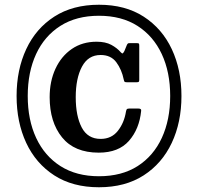

<svg xmlns="http://www.w3.org/2000/svg" viewBox="-20 -780 835 810"><path d="M397.5 -760Q508.5 -760 586.2 -709.8Q664 -659.5 704.8 -572.5Q745.5 -485.5 745.5 -375Q745.5 -264 704.5 -177Q663.5 -90 585.8 -40Q508 10 397.5 10Q286.5 10 208.8 -40.2Q131 -90.5 90.5 -177.5Q50 -264.5 50 -375Q50 -486 90.8 -573Q131.5 -660 209.2 -710Q287 -760 397.5 -760ZM397.5 -36.5Q493.5 -36.5 560.5 -79.2Q627.5 -122 662.8 -198.5Q698 -275 698 -375Q698 -475.5 662.5 -551.8Q627 -628 560 -670.8Q493 -713.5 397.5 -713.5Q302 -713.5 234.8 -670.8Q167.5 -628 132.2 -551.8Q97 -475.5 97 -375Q97 -274.5 132.5 -198.2Q168 -122 235.2 -79.2Q302.5 -36.5 397.5 -36.5ZM189.5 -370Q189.5 -437 214 -490Q238.5 -543 283 -573.5Q327.5 -604 387.5 -604Q425 -604 449.5 -590.8Q474 -577.5 489.5 -559.5Q495 -553.5 497.5 -554.8Q500 -556 504.5 -564L516 -592Q518 -595.5 519.8 -596.8Q521.5 -598 528 -598H557Q564.5 -598 566 -596Q567.5 -594 567.5 -586.5V-443.5Q567.5 -437 565.5 -435Q563.5 -433 556.5 -433H515Q507 -433 505.2 -435.5Q503.5 -438 502 -444.5Q493.5 -486.5 470.8 -517.2Q448 -548 404.5 -548Q352 -548 325.8 -498.8Q299.5 -449.5 299.5 -370Q299.5 -290.5 324.8 -242.2Q350 -194 404.5 -194Q450.5 -194 477.2 -228Q504 -262 511.5 -309.5Q513 -317 515.2 -319.5Q517.5 -322 525 -322H564.5Q577 -322 575.5 -312.5Q568 -236 524.2 -186Q480.5 -136 396.5 -136Q294 -136 241.8 -200.5Q189.5 -265 189.5 -370Z"/></svg>

Font: Besley* Narrow
Style: Bold
Weight: 700
Width: 4
Designer: Owen Earl
Foundry: indestructible type*
Version: Version 3.000; ttfautohint (v1.8.3)